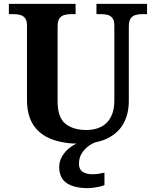

<svg xmlns="http://www.w3.org/2000/svg" viewBox="-20 -734 797 994"><path d="M391.5 10Q310.1 10 248.7 -12.8Q187.3 -35.6 153.5 -85.9Q119.7 -136.2 119.7 -217.7V-599.9Q119.7 -627 110 -639.8Q100.2 -652.6 84 -656.8Q67.9 -661 48.2 -661H25.9V-714H371.4V-661H349.1Q330 -661 313.7 -656.6Q297.3 -652.1 287.7 -638.6Q278.2 -625 278.2 -595.9V-210Q278.2 -125.9 318.5 -93.5Q358.8 -61 427.2 -61Q471.8 -61 504.2 -77.8Q536.6 -94.6 554.3 -128.7Q572 -162.7 572 -213.5V-599.9Q572 -627 562.5 -639.8Q553 -652.6 537.2 -656.8Q521.3 -661 501.6 -661H479.3V-714H741.3V-661H718.5Q698.8 -661 682.4 -656.6Q666 -652.1 656.5 -638.6Q646.9 -625 646.9 -595.9V-211.5Q646.9 -145 619.8 -95.2Q592.6 -45.5 536.4 -17.7Q480.2 10 391.5 10ZM435.7 240Q363 240 324.7 213.5Q286.5 187 286.5 130Q286.5 99 303.5 72Q320.5 45 347.3 26Q374.1 7 404.5 0H481.8Q460.8 6 439.3 21.5Q417.8 37 403.3 60Q388.8 83 388.8 115Q388.8 142.8 408.3 155.5Q427.8 168.1 457.8 168.1Q471.8 168.1 487.3 166.1Q502.8 164.1 520.8 160.1V224Q510.8 229 494.8 232.5Q478.7 236 462.7 238Q446.7 240 435.7 240Z"/></svg>

Font: Noto Serif Telugu
Style: Regular
Weight: 400
Designer: Jelle Bosma - Monotype Design Team
Foundry: Monotype Imaging Inc.
Version: Version 2.003